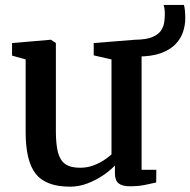

<svg xmlns="http://www.w3.org/2000/svg" viewBox="-20 -724 750 756"><path d="M491 9.5Q461 9.5 446.8 -2.2Q432.5 -14 432.5 -41V-72.5Q415 -53.5 386.8 -34.2Q358.5 -15 325 -2Q291.5 11 256 11Q161 11 121 -39.2Q81 -89.5 81 -203.5V-490L27.5 -505V-554.5L179.5 -567.5H180.5L200 -554.5V-208Q200 -156 208.2 -124.2Q216.5 -92.5 237 -78Q257.5 -63.5 295 -63.5Q323 -63.5 346.8 -72.2Q370.5 -81 388.8 -93Q407 -105 419 -116V-490L349 -506V-554.5L512 -567.5H514L537.5 -554.5V-55.5H595.5L595 -5.5Q577.5 -1.5 551.2 4Q525 9.5 491 9.5ZM522.5 -501.5 512.5 -567.5Q556.5 -568 580.8 -578.5Q605 -589 615 -605.2Q625 -621.5 627 -638.8Q629 -656 629 -670.5Q629 -680 627.8 -689Q626.5 -698 624 -704.5H704Q706.5 -698 708 -683.8Q709.5 -669.5 709.5 -652Q709.5 -624 700.2 -597Q691 -570 669.5 -548.5Q648 -527 612 -514.2Q576 -501.5 522.5 -501.5Z"/></svg>

Font: Merriweather SemiBold
Style: Regular
Weight: 600
Version: Version 2.100